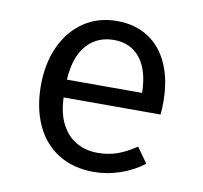

<svg xmlns="http://www.w3.org/2000/svg" viewBox="-67 -623 750 708"><g transform="rotate(10 307.5 -269.5)"><path d="M170.8 -239.5Q172.8 -179 194.4 -138.7Q215.9 -98.5 250.8 -79.2Q285.6 -60 328.7 -60Q368.7 -60 402.3 -71.8Q435.9 -83.6 472.8 -108.7L513.3 -51.8Q475.4 -22.1 426.4 -5.1Q377.4 11.8 327.7 11.8Q250.3 11.8 194.4 -23.1Q138.5 -57.9 109.5 -121.5Q80.5 -185.1 80.5 -269.2Q80.5 -350.8 109.7 -414.9Q139 -479 192.3 -515.1Q245.6 -551.3 316.4 -551.3Q384.1 -551.3 433.6 -519.5Q483.1 -487.7 509.5 -427.9Q535.9 -368.2 535.9 -286.7Q535.9 -263.1 533.8 -239.5ZM171.3 -306.2H452.8Q451.3 -391.3 415.4 -435.9Q379.5 -480.5 317.4 -480.5Q254.9 -480.5 215.6 -436.7Q176.4 -392.8 171.3 -306.2Z"/></g></svg>

Font: Fira Code
Style: Regular
Weight: 400
Designer: Carrois Corporate, Edenspiekermann AG, Nikita Prokopov
Foundry: Carrois Corporate, Edenspiekermann AG, Nikita Prokopov
Version: Version 5.002